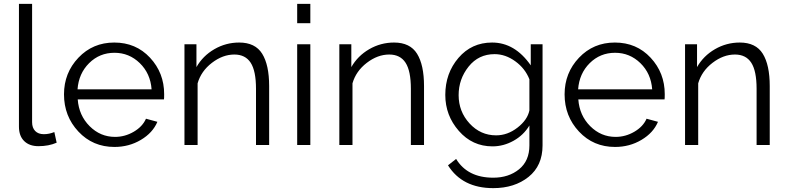

<svg xmlns="http://www.w3.org/2000/svg" viewBox="-20 -750 4071 993"><path d="M78 -95V-730H146V-118Q146 -89 162 -72.5Q178 -56 207 -56Q234 -56 261 -67L273 -12Q232 6 179 6Q132 6 105 -20.5Q78 -47 78 -95Z M572 10Q460 10 385.5 -69.5Q311 -149 311 -262Q311 -373 385.5 -451.5Q460 -530 571 -530Q683 -530 756 -451.5Q829 -373 829 -263Q829 -240 828 -236H382Q388 -153 443.5 -97.5Q499 -42 575 -42Q626 -42 671.5 -68.5Q717 -95 735 -136L794 -120Q770 -63 708.5 -26.5Q647 10 572 10ZM381 -288H764Q758 -370 703 -423.5Q648 -477 572 -477Q495 -477 441 -423.5Q387 -370 381 -288Z M1372 -305V0H1304V-291Q1304 -383 1276.5 -425.5Q1249 -468 1192 -468Q1132 -468 1076 -425Q1020 -382 1002 -319V0H934V-521H996V-403Q1029 -461 1088.5 -495.5Q1148 -530 1217 -530Q1300 -530 1336 -472Q1372 -414 1372 -305Z M1585 0H1517V-521H1585ZM1585 -630H1517V-730H1585Z M2173 -305V0H2105V-291Q2105 -383 2077.5 -425.5Q2050 -468 1993 -468Q1933 -468 1877 -425Q1821 -382 1803 -319V0H1735V-521H1797V-403Q1830 -461 1889.5 -495.5Q1949 -530 2018 -530Q2101 -530 2137 -472Q2173 -414 2173 -305Z M2527 7Q2423 7 2353 -73Q2283 -153 2283 -259Q2283 -371 2351 -450.5Q2419 -530 2525 -530Q2643 -530 2725 -412V-521H2786V2Q2786 107 2713.5 165Q2641 223 2531 223Q2371 223 2297 105L2339 72Q2398 169 2531 169Q2611 169 2664.5 125.5Q2718 82 2718 2V-101Q2688 -51 2636 -22Q2584 7 2527 7ZM2546 -50Q2605 -50 2656.5 -90Q2708 -130 2718 -179V-340Q2696 -396 2645 -433Q2594 -470 2538 -470Q2455 -470 2403.5 -405.5Q2352 -341 2352 -258Q2352 -173 2408.5 -111.5Q2465 -50 2546 -50Z M3161 10Q3049 10 2974.5 -69.5Q2900 -149 2900 -262Q2900 -373 2974.5 -451.5Q3049 -530 3160 -530Q3272 -530 3345 -451.5Q3418 -373 3418 -263Q3418 -240 3417 -236H2971Q2977 -153 3032.5 -97.5Q3088 -42 3164 -42Q3215 -42 3260.5 -68.5Q3306 -95 3324 -136L3383 -120Q3359 -63 3297.5 -26.5Q3236 10 3161 10ZM2970 -288H3353Q3347 -370 3292 -423.5Q3237 -477 3161 -477Q3084 -477 3030 -423.5Q2976 -370 2970 -288Z M3961 -305V0H3893V-291Q3893 -383 3865.5 -425.5Q3838 -468 3781 -468Q3721 -468 3665 -425Q3609 -382 3591 -319V0H3523V-521H3585V-403Q3618 -461 3677.5 -495.5Q3737 -530 3806 -530Q3889 -530 3925 -472Q3961 -414 3961 -305Z"/></svg>

Font: Raleway
Style: Regular
Weight: 400
Designer: Matt McInerney, Pablo Impallari, Rodrigo Fuenzalida
Foundry: Matt McInerney, Pablo Impallari, Rodrigo Fuenzalida
Version: Version 1.000;PS 001.001;hotconv 1.0.56; ttfautohint (v1.5)